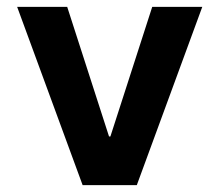

<svg xmlns="http://www.w3.org/2000/svg" viewBox="-20 -540 640 560"><path d="M221 0 30 -520H176L298 -142H302L424 -520H570L379 0Z"/></svg>

Font: M PLUS Code Latin Expanded
Style: Bold
Weight: 700
Width: 7
Designer: Coji Morishita
Foundry: UNDERFOREST DESIGN
Version: Version 1.002; ttfautohint (v1.8.3)